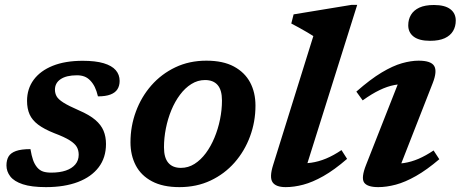

<svg xmlns="http://www.w3.org/2000/svg" viewBox="-20 -756 1890 788"><path d="M105 -144Q109.5 -117 115.5 -99.8Q121.5 -82.5 132 -69.5Q143 -56.5 156.8 -52Q170.5 -47.5 190.5 -47.5Q225 -47.5 250 -56Q275 -64.5 289 -81Q303 -97.5 303 -121Q303 -139 295.2 -152.8Q287.5 -166.5 266.2 -180Q245 -193.5 202.5 -209.5Q161 -226 136.5 -244.5Q112 -263 101.5 -286.5Q91 -310 91 -342Q91 -391.5 118.2 -428.5Q145.5 -465.5 196.5 -486Q247.5 -506.5 319.5 -506.5Q372 -506.5 405.5 -496.5Q439 -486.5 455 -468Q471 -449.5 471 -424Q471 -404 462 -389.8Q453 -375.5 433.2 -368Q413.5 -360.5 382 -360.5Q376.5 -383.5 369 -398.8Q361.5 -414 350.5 -425.5Q339.5 -437 326.2 -442Q313 -447 296 -447Q252.5 -447 229 -431.2Q205.5 -415.5 205.5 -388Q205.5 -373.5 212.2 -361Q219 -348.5 240.2 -335Q261.5 -321.5 304 -303Q347 -284.5 371 -264Q395 -243.5 405 -219.2Q415 -195 415 -165Q415 -109 385 -69.5Q355 -30 299.8 -9Q244.5 12 168.5 12Q109 12 73.5 0.2Q38 -11.5 22.2 -32Q6.5 -52.5 6.5 -77Q6.5 -99 15.2 -113.8Q24 -128.5 45.5 -136.2Q67 -144 105 -144Z M827 -507Q895.5 -507 940 -483Q984.5 -459 1006.5 -417.8Q1028.5 -376.5 1028.5 -322.5Q1028.5 -256.5 1006.2 -196.2Q984 -136 942.8 -89Q901.5 -42 844.2 -15Q787 12 716.5 12Q648.5 12 603.8 -11.8Q559 -35.5 537.2 -77.2Q515.5 -119 515.5 -172Q515.5 -238 537.8 -298.2Q560 -358.5 601.2 -405.5Q642.5 -452.5 699.8 -479.8Q757 -507 827 -507ZM722.5 -67Q752.5 -67 778.2 -83.2Q804 -99.5 824.8 -127.5Q845.5 -155.5 860.2 -191Q875 -226.5 883 -265.8Q891 -305 891 -343.5Q891 -386.5 873.2 -407Q855.5 -427.5 821.5 -427.5Q791.5 -427.5 765.5 -411.2Q739.5 -395 718.8 -367.2Q698 -339.5 683.2 -303.8Q668.5 -268 660.8 -229Q653 -190 653 -151.5Q653 -108.5 670.8 -87.8Q688.5 -67 722.5 -67Z M1266 -608Q1257 -614 1241.2 -623.2Q1225.5 -632.5 1207.8 -642.2Q1190 -652 1175.5 -659.5L1185 -697L1422.5 -736H1446L1227 -39.5L1196 -86.5Q1227.5 -84 1257.5 -88.2Q1287.5 -92.5 1318.2 -105.2Q1349 -118 1381.5 -140L1404.5 -104Q1352 -58.5 1307.2 -33.2Q1262.5 -8 1224.5 2Q1186.5 12 1152.5 12Q1112 12 1098.5 -8.2Q1085 -28.5 1101 -79Z M1482.5 -79.5 1628.5 -450.5 1657.5 -411Q1627.5 -412.5 1598.5 -407Q1569.5 -401.5 1537.8 -386.2Q1506 -371 1468.5 -344L1442.5 -380Q1500.5 -431 1546.5 -458.5Q1592.5 -486 1629.8 -496.5Q1667 -507 1698 -507Q1749 -507 1762 -485.2Q1775 -463.5 1756 -415L1610 -42L1578 -84.5Q1609.5 -82.5 1638.8 -87Q1668 -91.5 1697.8 -104.2Q1727.5 -117 1759.5 -138.5L1783 -102.5Q1732 -59 1687.5 -33.8Q1643 -8.5 1604.5 1.8Q1566 12 1532.5 12Q1487 12 1474.2 -7.2Q1461.5 -26.5 1482.5 -79.5ZM1655.5 -652Q1655.5 -676.5 1666.8 -695.2Q1678 -714 1701.2 -724.8Q1724.5 -735.5 1761 -735.5Q1805.5 -735.5 1828 -718.5Q1850.5 -701.5 1850.5 -671.5Q1850.5 -647.5 1839.5 -628.8Q1828.5 -610 1805.2 -599.2Q1782 -588.5 1745 -588.5Q1700.5 -588.5 1678 -605.5Q1655.5 -622.5 1655.5 -652Z"/></svg>

Font: Newsreader 9pt SemiBold
Style: Italic
Weight: 600
Italic angle: -17°
Designer: Hugues Gentile
Foundry: Production Type
Version: Version 1.003